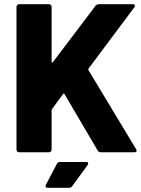

<svg xmlns="http://www.w3.org/2000/svg" viewBox="-20 -720 669 908"><path d="M70 -700H212Q217 -700 220.5 -696.5Q224 -693 224 -688V-428Q224 -425 226 -424.5Q228 -424 230 -426L432 -693Q438 -700 446 -700H608Q618 -700 618 -693Q618 -690 615 -685L399 -396Q397 -392 398 -389L624 -14Q626 -8 626 -7Q626 0 616 0H457Q446 0 442 -8L285 -275Q282 -281 278 -275L226 -204Q224 -200 224 -198V-12Q224 -7 220.5 -3.5Q217 0 212 0H70Q65 0 61.5 -3.5Q58 -7 58 -12V-688Q58 -693 61.5 -696.5Q65 -700 70 -700ZM264 46H387Q397 46 397 53Q397 56 394 61L321 161Q316 168 307 168H205Q198 168 196 164Q194 160 197 154L249 55Q253 46 264 46Z"/></svg>

Font: BARLOWEXTRABOLD
Style: Regular
Weight: 800
Designer: Jeremy Tribby
Foundry: Tribby Type
Version: Version 1.422